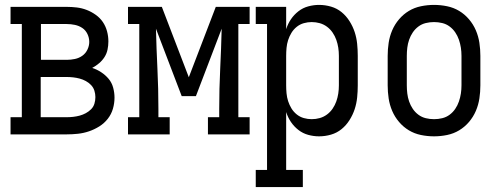

<svg xmlns="http://www.w3.org/2000/svg" viewBox="-20 -548 2040 783"><path d="M23 0V-70H69V-450H23V-520H252Q273 -520 293.5 -517.5Q314 -515 333.5 -507.5Q353 -500 370.5 -487.5Q388 -475 399.5 -458Q411 -441 416.5 -420.5Q422 -400 422 -379Q422 -362 418.5 -345.5Q415 -329 406 -315Q397 -301 384 -290Q371 -279 356 -271Q375 -265 392.5 -253.5Q410 -242 423 -226.5Q436 -211 441.5 -190.5Q447 -170 447 -150Q447 -127 440.5 -104.5Q434 -82 419.5 -63.5Q405 -45 385 -32.5Q365 -20 343 -12.5Q321 -5 298 -2.5Q275 0 252 0ZM147 -304H252Q269 -304 285.5 -307.5Q302 -311 315.5 -320.5Q329 -330 336.5 -345.5Q344 -361 344 -377Q344 -394 336.5 -409.5Q329 -425 315.5 -434Q302 -443 285.5 -446.5Q269 -450 252 -450H147ZM146 -70H252Q265 -70 278.5 -71.5Q292 -73 305 -76.5Q318 -80 330 -86.5Q342 -93 351.5 -102.5Q361 -112 365 -125Q369 -138 369 -152Q369 -165 365 -178Q361 -191 351.5 -201Q342 -211 330 -217.5Q318 -224 305 -227.5Q292 -231 278.5 -232.5Q265 -234 252 -234H146Z M502 0V-70H548V-450H502V-520H640L750 -233L860 -520H998V-450H952V-70H998V0H828V-70H874V-104Q874 -186 878 -267.5Q882 -349 884 -431L779 -156H721L616 -431Q618 -349 622 -267.5Q626 -186 626 -104V-70H672V0Z M1023 215V145H1069V-450H1023V-520H1147V-429Q1154 -451 1166.5 -469.5Q1179 -488 1197 -502Q1215 -516 1237 -522Q1259 -528 1281 -528Q1306 -528 1330 -521Q1354 -514 1373 -498.5Q1392 -483 1405.5 -461.5Q1419 -440 1426.5 -417Q1434 -394 1436.5 -369.5Q1439 -345 1439 -320V-200Q1439 -175 1436.5 -150.5Q1434 -126 1426.5 -103Q1419 -80 1405.5 -58.5Q1392 -37 1373 -21.5Q1354 -6 1330 1Q1306 8 1281 8Q1259 8 1237 2Q1215 -4 1197 -18Q1179 -32 1166.5 -50.5Q1154 -69 1147 -91V145H1215V215ZM1251 -62Q1268 -62 1284 -66.5Q1300 -71 1313.5 -81Q1327 -91 1336.5 -105Q1346 -119 1351.5 -134.5Q1357 -150 1359.5 -166.5Q1362 -183 1362 -200V-320Q1362 -337 1359.5 -353.5Q1357 -370 1351.5 -385.5Q1346 -401 1336.5 -415Q1327 -429 1313.5 -439Q1300 -449 1284 -453.5Q1268 -458 1251 -458Q1235 -458 1219 -453.5Q1203 -449 1190 -438.5Q1177 -428 1168.5 -414Q1160 -400 1155 -384.5Q1150 -369 1148.5 -352.5Q1147 -336 1147 -320V-200Q1147 -184 1148.5 -167.5Q1150 -151 1155 -135.5Q1160 -120 1168.5 -106Q1177 -92 1190 -81.5Q1203 -71 1219 -66.5Q1235 -62 1251 -62Z M1750 8Q1723 8 1696.5 2.5Q1670 -3 1647.5 -16.5Q1625 -30 1607.5 -50.5Q1590 -71 1579.5 -95.5Q1569 -120 1565 -146.5Q1561 -173 1561 -200V-320Q1561 -347 1565 -373.5Q1569 -400 1579.5 -424.5Q1590 -449 1607.5 -469.5Q1625 -490 1647.5 -503.5Q1670 -517 1696.5 -522.5Q1723 -528 1750 -528Q1777 -528 1803.5 -522.5Q1830 -517 1852.5 -503.5Q1875 -490 1892.5 -469.5Q1910 -449 1920.5 -424.5Q1931 -400 1935 -373.5Q1939 -347 1939 -320V-200Q1939 -173 1935 -146.5Q1931 -120 1920.5 -95.5Q1910 -71 1892.5 -50.5Q1875 -30 1852.5 -16.5Q1830 -3 1803.5 2.5Q1777 8 1750 8ZM1750 -62Q1767 -62 1783.5 -66Q1800 -70 1813.5 -80Q1827 -90 1836.5 -104Q1846 -118 1851.5 -134Q1857 -150 1859.5 -166.5Q1862 -183 1862 -200V-320Q1862 -337 1859.5 -353.5Q1857 -370 1851.5 -386Q1846 -402 1836.5 -416Q1827 -430 1813.5 -440Q1800 -450 1783.5 -454Q1767 -458 1750 -458Q1733 -458 1716.5 -454Q1700 -450 1686.5 -440Q1673 -430 1663.5 -416Q1654 -402 1648.5 -386Q1643 -370 1641 -353.5Q1639 -337 1639 -320V-200Q1639 -183 1641 -166.5Q1643 -150 1648.5 -134Q1654 -118 1663.5 -104Q1673 -90 1686.5 -80Q1700 -70 1716.5 -66Q1733 -62 1750 -62Z"/></svg>

Font: Iosevka Curly Slab
Style: Regular
Weight: 400
Monospace: yes
Designer: Belleve Invis
Foundry: Belleve Invis
Version: Version 22.1.2; ttfautohint (v1.8.4)